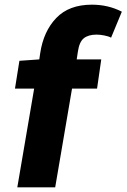

<svg xmlns="http://www.w3.org/2000/svg" viewBox="-20 -801 541 821"><path d="M126 -422H44L63 -541L148 -547L152 -574Q166 -667 220.5 -724Q275 -781 373 -781Q443 -781 501 -751L455 -640Q444 -646 425.5 -649.5Q407 -653 393 -653Q358 -653 338.5 -637.5Q319 -622 313 -580L308 -547H413L395 -422H288L216 0H54Z"/></svg>

Font: Nebula Sans Bold
Style: Regular
Weight: 700
Italic angle: -9°
Designer: Paul D. Hunt for Adobe (as Source Sans)
Foundry: Nebula Entertainment & Broadcasting LLC
Version: Version 1.010